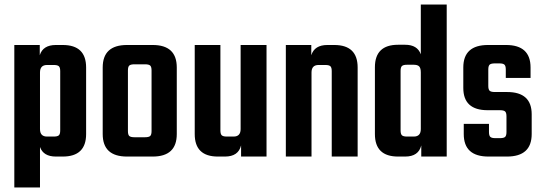

<svg xmlns="http://www.w3.org/2000/svg" viewBox="-20 -689 2390 845"><path d="M226 -491H256Q359 -491 359 -392V-99Q359 0 256 0H226Q171 0 156 -42V136H43V-491H155V-446Q169 -491 226 -491ZM245 -115V-376Q245 -392 239 -397.5Q233 -403 217 -403H187Q156 -403 156 -370V-121Q156 -88 187 -88H217Q233 -88 239 -93.5Q245 -99 245 -115Z M539 -491H652Q758 -491 758 -392V-99Q758 0 652 0H539Q432 0 432 -99V-392Q432 -491 539 -491ZM647 -112V-379Q647 -395 641 -400.5Q635 -406 618 -406H572Q555 -406 549 -400.5Q543 -395 543 -379V-112Q543 -96 549 -90.5Q555 -85 572 -85H618Q635 -85 641 -90.5Q647 -96 647 -112Z M1039 -491H1153V0H1041V-49Q1029 0 970 0H939Q837 0 837 -99V-491H950V-115Q950 -99 956 -93.5Q962 -88 978 -88H1008Q1039 -88 1039 -121Z M1421 -491H1451Q1554 -491 1554 -392V0H1440V-376Q1440 -392 1434 -397.5Q1428 -403 1412 -403H1382Q1351 -403 1351 -370V0H1238V-491H1350V-446Q1364 -491 1421 -491Z M1832 -669H1946V0H1834V-49Q1822 0 1763 0H1732Q1630 0 1630 -99V-393Q1630 -492 1732 -492H1763Q1817 -492 1832 -450ZM1771 -88H1801Q1832 -88 1832 -121V-370Q1832 -389 1825 -396.5Q1818 -404 1801 -404H1771Q1755 -404 1749 -398.5Q1743 -393 1743 -377V-115Q1743 -99 1749 -93.5Q1755 -88 1771 -88Z M2209 -108V-177Q2209 -193 2203 -198.5Q2197 -204 2180 -204H2126Q2019 -204 2019 -302V-392Q2019 -491 2128 -491H2207Q2315 -491 2315 -392V-346H2206V-383Q2206 -399 2200 -404.5Q2194 -410 2178 -410H2158Q2141 -410 2135 -404.5Q2129 -399 2129 -383V-311Q2129 -295 2135 -289.5Q2141 -284 2158 -284H2212Q2320 -284 2320 -186V-99Q2320 0 2211 0H2130Q2021 0 2021 -99V-144H2132V-108Q2132 -92 2138 -86.5Q2144 -81 2160 -81H2180Q2197 -81 2203 -86.5Q2209 -92 2209 -108Z"/></svg>

Font: Teko Medium
Style: Regular
Weight: 500
Designer: Manushi Parikh, Jonny Pinhorn
Foundry: Indian Type Foundry
Version: Version 1.106;PS 1.0;hotconv 1.0.78;makeotf.lib2.5.61930; tt